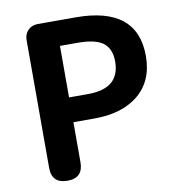

<svg xmlns="http://www.w3.org/2000/svg" viewBox="-82 -816 832 892"><g transform="rotate(-10 333.5 -370.5)"><path d="M165 0Q91 0 91 -74V-370V-676Q91 -705 109 -723Q127 -741 156 -741H212H334Q624 -741 624 -508Q624 -387 541 -322Q465 -263 338 -263H239V-74Q239 0 165 0ZM239 -380H328Q404 -380 442 -412Q479 -445 479 -507.5Q479 -570 439 -598Q402 -623 323 -623H239V-501Z"/></g></svg>

Font: GenSenRounded2 TW B
Style: Regular
Weight: 700
Version: Version 2.000;PS 2;hotconv 16.6.51;makeotf.lib2.5.65220 DEVE